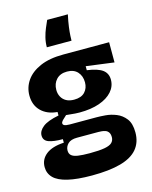

<svg xmlns="http://www.w3.org/2000/svg" viewBox="-136 -840 878 1112"><g transform="rotate(-15 303.5 -284.0)"><path d="M275 185Q187 185 130.5 171.5Q74 158 48 131.5Q22 105 22 67Q22 21 58.5 -8Q95 -37 166 -41V-62Q111 -62 81.5 -73Q52 -84 52 -114Q52 -142 81 -165Q110 -188 177 -201V-222Q116 -227 80 -262.5Q44 -298 44 -356Q44 -405 72 -445.5Q100 -486 156 -510.5Q212 -535 296 -535H570V-414L403 -436V-412Q468 -403 496 -382Q524 -361 524 -323Q524 -283 496.5 -252Q469 -221 419 -203.5Q369 -186 300 -186Q288 -186 273.5 -187Q259 -188 220 -192Q204 -178 195 -168.5Q186 -159 186 -151Q186 -145 191 -141Q196 -137 205.5 -135.5Q215 -134 226 -134H387Q407 -134 439.5 -131.5Q472 -129 504.5 -116Q537 -103 559.5 -74Q582 -45 582 9Q582 68 549 107.5Q516 147 448 166Q380 185 275 185ZM296 57Q354 57 386 51Q418 45 430.5 32Q443 19 443 0Q443 -18 436 -28.5Q429 -39 418 -43Q407 -47 395.5 -48Q384 -49 376 -49H247Q210 -49 192.5 -31.5Q175 -14 175 9Q175 28 187 38.5Q199 49 225.5 53Q252 57 296 57ZM289 -266Q332 -266 353.5 -289Q375 -312 375 -347Q375 -385 353 -409.5Q331 -434 290 -434Q249 -434 226 -409.5Q203 -385 203 -347Q203 -324 213 -305.5Q223 -287 242 -276.5Q261 -266 289 -266ZM381 -753Q372 -712 368 -681Q364 -650 363 -629.5Q362 -609 362 -600H214Q214 -630 221 -658Q228 -686 238.5 -710.5Q249 -735 257 -753Z"/></g></svg>

Font: Bricolage Grotesque 96pt ExtraBold ExtraBold
Style: Regular
Weight: 800
Version: Version 1.001;gftools[0.9.33.dev8+g029e19f]